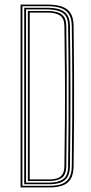

<svg xmlns="http://www.w3.org/2000/svg" viewBox="-20 -820 399 840"><path d="M70 0V-800H186Q223.2 -800 249 -791.8Q274.8 -783.5 288.1 -763.2Q301.5 -743 302 -707Q303.5 -597 304 -498.2Q304.5 -399.5 304 -301Q303.5 -202.5 302 -93Q301.5 -57.2 289.2 -37Q277 -16.8 253.4 -8.4Q229.8 0 195 0ZM78 -7H195Q218 -7 236.1 -10.9Q254.2 -14.8 267.1 -24.4Q280 -34 286.9 -50.8Q293.8 -67.5 294 -93Q295.2 -185.5 295.9 -285.4Q296.5 -385.2 296.1 -491.1Q295.8 -597 294 -707Q293.5 -739.8 281.2 -758.5Q269 -777.2 245.2 -785.1Q221.5 -793 186 -793H78ZM86 -14V-786H186Q221 -786 242.9 -778.1Q264.8 -770.2 275.2 -752.9Q285.8 -735.5 286 -707Q287 -636.8 287.6 -564.9Q288.2 -493 288.2 -417.6Q288.2 -342.2 287.8 -261.6Q287.2 -181 286 -93Q285.5 -62.8 275.1 -45.5Q264.8 -28.2 244.6 -21.1Q224.5 -14 195 -14ZM94 -21H195Q233 -21 255.2 -35.5Q277.5 -50 278 -93Q279.2 -181.2 279.9 -281.5Q280.5 -381.8 280.1 -489.4Q279.8 -597 278 -707Q277.5 -749.5 253.2 -764.2Q229 -779 186 -779H94ZM102 -28V-772H186Q212.5 -772 231.1 -766.4Q249.8 -760.8 259.8 -746.4Q269.8 -732 270 -706Q271.5 -611.2 272 -506.6Q272.5 -402 272 -296.6Q271.5 -191.2 270 -93.8Q269.5 -55 249.9 -41.5Q230.2 -28 195 -28ZM110 -35H195Q216.5 -35 231.2 -40.2Q246 -45.5 253.8 -58.4Q261.5 -71.2 261.8 -94Q263.5 -207 264.1 -304.8Q264.8 -402.5 264.1 -499.2Q263.5 -596 261.8 -706Q261.2 -739.5 242.5 -752.2Q223.8 -765 186 -765H110Z"/></svg>

Font: Big Shoulders Inline Text SC Thin
Style: Regular
Weight: 100
Designer: Patric King
Foundry: XO Type Co
Version: Version 2.002